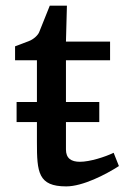

<svg xmlns="http://www.w3.org/2000/svg" viewBox="-20 -645 442 678"><path d="M110.4 -142.6C110.4 -36.6 114.7 13.2 213.9 13.2C272 13.2 353 -28.3 399.9 -58.6L381.3 -105.5C351.1 -90.8 297.4 -73.7 262.2 -73.7C231.4 -73.7 212.9 -85.9 212.9 -117.2V-213.9H330.6V-284.7H212.9V-432.1H368.7V-498H212.9L216.3 -625H155.8L118.2 -531.2C114.3 -521.5 99.6 -506.3 81.1 -499.5L33.2 -481.4V-432.1H110.4V-284.7H38.6V-213.9H110.4Z"/></svg>

Font: Donegal One
Style: Regular
Weight: 400
Designer: Gary Lonergan
Foundry: Sorkin Type Co.
Version: Version 1.004